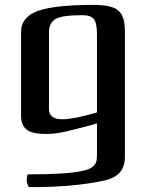

<svg xmlns="http://www.w3.org/2000/svg" viewBox="-20 -534 600 784"><path d="M402 204Q447 195 468.5 171Q490 147 490 105V-406Q490 -449 478 -472Q466 -495 438.5 -504.5Q411 -514 360 -514Q207 -514 136 -490Q66 -465 66 -403V-63Q66 -22 89 -4.5Q112 13 167 13Q209 13 249 3Q284 -5 333 -18L376 -30V97Q376 118 372.5 128Q369 138 357 148Q343 159 311 165Q247 178 93 178Q89 187 89 204Q89 214 98 230Q277 231 402 204ZM206 -456Q231 -472 318 -472Q351 -472 363.5 -455.5Q376 -439 376 -394V-75Q280 -47 236 -47Q180 -47 180 -88V-399Q179 -439 206 -456Z"/></svg>

Font: Federant
Style: Regular
Weight: 400
Designer: Olexa M. Volochay, Alexei Vanyashin, Otto Ludwig Naegele
Foundry: Cyreal (www.cyreal.org)
Version: Version 1.011; ttfautohint (v1.4.1)